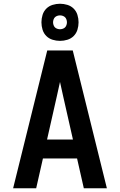

<svg xmlns="http://www.w3.org/2000/svg" viewBox="-20 -1004 640 1024"><path d="M50 0 232 -735H368L550 0H427L391 -159H209L173 0ZM231 -260H369L317 -490Q313 -509 308.5 -528.5Q304 -548 300 -567Q296 -548 291.5 -528.5Q287 -509 283 -490ZM300 -786Q280 -786 260.5 -792Q241 -798 227 -812Q213 -826 207 -845.5Q201 -865 201 -885Q201 -905 207 -924.5Q213 -944 227 -958Q241 -972 260.5 -978Q280 -984 300 -984Q320 -984 339.5 -978Q359 -972 373 -958Q387 -944 393 -924.5Q399 -905 399 -885Q399 -865 393 -845.5Q387 -826 373 -812Q359 -798 339.5 -792Q320 -786 300 -786ZM300 -848Q307 -848 314.5 -850.5Q322 -853 327 -858Q332 -863 334.5 -870.5Q337 -878 337 -885Q337 -892 334.5 -899.5Q332 -907 327 -912Q322 -917 314.5 -919.5Q307 -922 300 -922Q293 -922 285.5 -919.5Q278 -917 273 -912Q268 -907 265.5 -899.5Q263 -892 263 -885Q263 -878 265.5 -870.5Q268 -863 273 -858Q278 -853 285.5 -850.5Q293 -848 300 -848Z"/></svg>

Font: Iosevka Fixed Extended
Style: Bold
Weight: 700
Width: 7
Monospace: yes
Designer: Belleve Invis
Foundry: Belleve Invis
Version: Version 24.1.1; ttfautohint (v1.8.4)